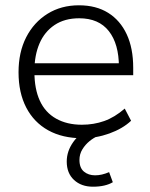

<svg xmlns="http://www.w3.org/2000/svg" viewBox="-20 -514 567 725"><path d="M291 8Q216 8 162 -22Q108 -52 79 -108Q50 -164 50 -241Q50 -317 79 -373.5Q108 -430 159.5 -462Q211 -494 278 -494Q343 -494 388.5 -465.5Q434 -437 458.5 -384.5Q483 -332 483 -258V-230H94V-275H445L429 -262Q429 -348 391 -396.5Q353 -445 279 -445Q224 -445 186 -419.5Q148 -394 129 -349.5Q110 -305 110 -247V-242Q110 -178 130.5 -133.5Q151 -89 192 -66Q233 -43 289 -43Q334 -43 373.5 -57Q413 -71 451 -104L475 -58Q443 -28 393 -10Q343 8 291 8ZM331 191Q287 191 259.5 165.5Q232 140 232 96Q232 57 256.5 22.5Q281 -12 324 -34L349 0Q334 6 318 19Q302 32 291 50Q280 68 280 90Q280 120 297 134Q314 148 339 148Q352 148 365 145Q378 142 392 136L406 174Q393 182 374 186.5Q355 191 331 191Z"/></svg>

Font: Nunito Sans 12pt Light
Style: Regular
Weight: 300
Designer: Vernon Adams
Foundry: Vernon Adams
Version: Version 3.101;gftools[0.9.27]